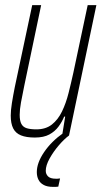

<svg xmlns="http://www.w3.org/2000/svg" viewBox="-20 -530 397 751"><path d="M116 8Q83 8 62 -0.5Q41 -9 31.5 -28Q22 -47 22 -78Q22 -98 26.5 -126.5Q31 -155 38 -190L106 -510H141L75 -195Q67 -157 62 -129Q57 -101 57 -81Q57 -58 63.5 -45.5Q70 -33 84.5 -28.5Q99 -24 122 -24Q159 -24 183 -43Q207 -62 222.5 -94Q238 -126 248 -165.5Q258 -205 267 -246L323 -510H357L250 0H223L235 -74H231Q223 -54 209 -35Q195 -16 173 -4Q151 8 116 8ZM188 201Q165 201 151 193.5Q137 186 130.5 173Q124 160 124 143Q124 107 152.5 65Q181 23 228 -10L250 0Q231 14 210 38.5Q189 63 174 90Q159 117 159 138Q159 151 168 160Q177 169 198 169Q201 169 204.5 169Q208 169 215 168L208 200Q202 201 197.5 201Q193 201 188 201Z"/></svg>

Font: Saira ExtraCondensed Thin
Style: Italic
Weight: 250
Width: 2
Italic angle: -12°
Designer: Hector Gatti with collaboration of the Omnibus-Type team
Foundry: Omnibus-Type
Version: Version 1.101